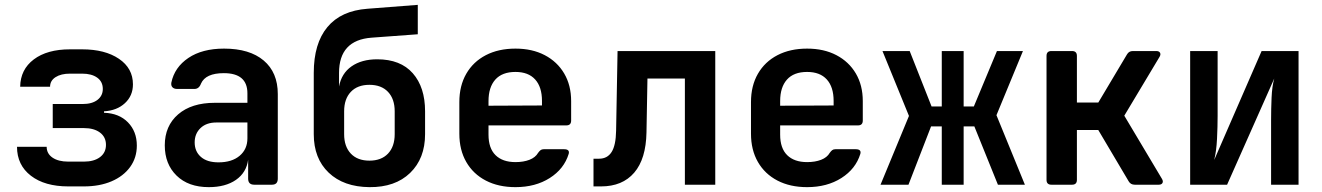

<svg xmlns="http://www.w3.org/2000/svg" viewBox="-20 -760 5440 790"><path d="M261 7Q164 7 107 -37Q50 -81 50 -156H172Q172 -128 196 -111.5Q220 -95 261 -95H325Q367 -95 391.5 -113.5Q416 -132 416 -164Q416 -196 391.5 -214.5Q367 -233 325 -233H197V-332H320Q359 -332 381 -349Q403 -366 403 -394Q403 -424 380 -440.5Q357 -457 318 -457H268Q231 -457 208.5 -442.5Q186 -428 186 -403H63Q64 -474 119 -515.5Q174 -557 268 -557H318Q412 -557 469.5 -518Q527 -479 527 -413Q527 -366 494 -335.5Q461 -305 408 -302V-296Q470 -294 506.5 -256.5Q543 -219 543 -161Q543 -111 515.5 -73Q488 -35 439 -14Q390 7 325 7Z M839 10Q755 10 706.5 -37.5Q658 -85 658 -162Q658 -242 713 -289.5Q768 -337 864 -337H998V-376Q998 -459 901 -459Q826 -459 807 -416Q799 -394 780 -394H709Q696 -394 689.5 -401Q683 -408 685 -420Q698 -483 755 -521.5Q812 -560 902 -560Q1007 -560 1065 -511Q1123 -462 1123 -373V-25Q1123 0 1099 0H1026Q1001 0 1001 -25V-103Q994 -50 951 -20Q908 10 839 10ZM879 -92Q934 -92 966 -119Q998 -146 998 -191V-256H870Q829 -256 805 -233Q781 -210 781 -174Q781 -137 806.5 -114.5Q832 -92 879 -92Z M1500 10Q1394 9 1332.5 -49.5Q1271 -108 1271 -208V-460Q1271 -581 1327 -648.5Q1383 -716 1492 -724L1699 -740V-619L1509 -605Q1375 -595 1375 -460V-404Q1385 -458 1426.5 -487Q1468 -516 1532 -516Q1628 -516 1678.5 -458.5Q1729 -401 1729 -302V-208Q1729 -108 1667.5 -48.5Q1606 11 1500 10ZM1500 -99Q1549 -99 1576.5 -128Q1604 -157 1604 -208V-302Q1604 -353 1576.5 -382Q1549 -411 1500 -411Q1451 -411 1423.5 -382Q1396 -353 1396 -302V-208Q1396 -157 1423.5 -128Q1451 -99 1500 -99Z M2101 10Q2031 10 1979 -17Q1927 -44 1898.5 -93.5Q1870 -143 1870 -210V-340Q1870 -407 1898.5 -456.5Q1927 -506 1979 -533Q2031 -560 2101 -560Q2170 -560 2221.5 -533Q2273 -506 2301.5 -457.5Q2330 -409 2330 -344V-264Q2330 -244 2310 -244H1990V-206Q1990 -150 2019 -121.5Q2048 -93 2101 -93Q2134 -93 2158.5 -102.5Q2183 -112 2194 -131Q2199 -138 2204 -142Q2209 -146 2217 -146H2301Q2325 -146 2320 -127Q2301 -65 2242 -27.5Q2183 10 2101 10ZM1990 -344V-325L2210 -326V-345Q2210 -402 2182 -433Q2154 -464 2101 -464Q2046 -464 2018 -432.5Q1990 -401 1990 -344Z M2422 7V-107H2445Q2479 -107 2496.5 -134.5Q2514 -162 2515 -222L2521 -550H2923V0H2798V-437H2644L2640 -215Q2638 -106 2589.5 -49.5Q2541 7 2453 7Z M3301 10Q3231 10 3179 -17Q3127 -44 3098.5 -93.5Q3070 -143 3070 -210V-340Q3070 -407 3098.5 -456.5Q3127 -506 3179 -533Q3231 -560 3301 -560Q3370 -560 3421.5 -533Q3473 -506 3501.5 -457.5Q3530 -409 3530 -344V-264Q3530 -244 3510 -244H3190V-206Q3190 -150 3219 -121.5Q3248 -93 3301 -93Q3334 -93 3358.5 -102.5Q3383 -112 3394 -131Q3399 -138 3404 -142Q3409 -146 3417 -146H3501Q3525 -146 3520 -127Q3501 -65 3442 -27.5Q3383 10 3301 10ZM3190 -344V-325L3410 -326V-345Q3410 -402 3382 -433Q3354 -464 3301 -464Q3246 -464 3218 -432.5Q3190 -401 3190 -344Z M3603 0 3720 -283 3611 -550H3723L3813 -322H3855V-550H3945V-322H3987L4082 -550H4189L4080 -286L4197 0H4086L3989 -240H3945V0H3855V-240H3811L3718 0Z M4306 0Q4286 0 4286 -20V-530Q4286 -550 4306 -550H4391Q4411 -550 4411 -530V-338H4499L4617 -536Q4625 -550 4641 -550H4738Q4749 -550 4753 -543Q4757 -536 4751 -526L4606 -284L4761 -24Q4767 -14 4763 -7Q4759 0 4748 0H4649Q4632 0 4624 -14L4499 -225H4411V-20Q4411 0 4391 0Z M4877 0V-550H4990V-284Q4990 -239 4987.5 -188.5Q4985 -138 4976 -102L5171 -550H5323V0H5210V-267Q5210 -311 5212 -358Q5214 -405 5223 -437L5029 0Z"/></svg>

Font: Pitagon Sans Mono
Style: Bold
Weight: 700
Monospace: yes
Designer: Travis Tran
Foundry: Pitagon
Version: Version 1.001; ttfautohint (v1.8.4.7-5d5b);gftools[0.9.26]